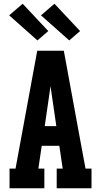

<svg xmlns="http://www.w3.org/2000/svg" viewBox="-20 -1006 540 1026"><path d="M31 0V-105H63L179 -735H321L411 -245L437 -105H469V0H283V-105H315L297 -227H203L185 -105H217V0ZM219 -332H281L258 -490Q256 -504 254 -518Q252 -532 250 -546Q248 -532 246 -518Q244 -504 242 -490ZM350 -790 199 -924 271 -986 408 -840ZM180 -790 29 -924 101 -986 238 -840Z"/></svg>

Font: Iosevka Slab Extrabold
Style: Regular
Weight: 800
Monospace: yes
Designer: Belleve Invis
Foundry: Belleve Invis
Version: Version 11.1.1; ttfautohint (v1.8.3)